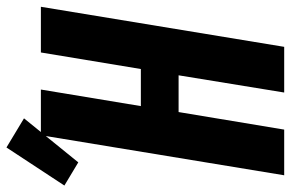

<svg xmlns="http://www.w3.org/2000/svg" viewBox="-200 -710 879 580"><g transform="rotate(-90 239.0 -419.5)"><path d="M0 0 121 -735H259L209 -433H321L371 -735H509L388 0H250L302 -319H191L138 0ZM39 -622 -31 -664 84 -839 172 -786Z"/></g></svg>

Font: Iosevka Curly Heavy Oblique
Style: Regular
Weight: 900
Italic angle: -9°
Monospace: yes
Designer: Belleve Invis
Foundry: Belleve Invis
Version: Version 11.1.0; ttfautohint (v1.8.3)